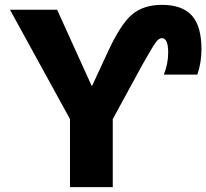

<svg xmlns="http://www.w3.org/2000/svg" viewBox="-20 -770 849 790"><path d="M424 -557Q476 -670 523 -710Q570 -750 646 -750Q730 -750 769.5 -706Q809 -662 809 -567Q809 -513 792 -463H654Q672 -507 672 -554Q672 -613 646 -613Q634 -613 621.5 -596.5Q609 -580 566 -504L444 -280V0H268V-280L21 -730H215L357 -417H359Z"/></svg>

Font: Mplus 1p ExtraBold
Style: Regular
Weight: 800
Version: Version 1.061